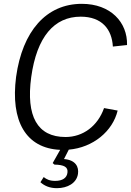

<svg xmlns="http://www.w3.org/2000/svg" viewBox="-20 -772 683 1002"><path d="M387 135C392 100 376 63 314 58L339 9C466 -2 568 -87 594 -195L523 -208C490 -114 413 -57 322 -57C175 -57 115 -165 143 -370C172 -580 263 -685 401 -685C512 -685 564 -619 569 -529L643 -537C646 -655 558 -752 407 -752C221 -752 97 -609 64 -371C34 -140 115 2 294 10L255 79L264 87C315 88 336 100 332 129C329 156 307 172 268 172C239 172 223 164 208 152L191 179C213 199 241 210 277 210C332 210 380 184 387 135Z"/></svg>

Font: Cheyenne Sans Light
Style: Italic
Weight: 300
Italic angle: -8.13011°
Designer: The Public Sans project authors (U.S. Web Design System), Libre Franklin designed by Pablo Impallari and Rodrigo Fuenzal
Foundry: The Cheyenne Sans Project Authors
Version: Version 2.007